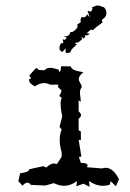

<svg xmlns="http://www.w3.org/2000/svg" viewBox="-20 -685 484 713"><path d="M313 8.8 290 -2.9 263.2 6.8 266.1 -12.7Q243.2 4.9 217.8 4.9Q200.7 4.9 179.7 -4.9L148.4 3.9L94.2 1.5Q88.9 -6.8 82 -6.8Q73.7 -6.8 63.5 4.4L48.3 -12.2L54.7 -41.5Q88.9 -45.9 88.9 -56.6L140.6 -67.9L152.3 -63Q167.5 -78.1 181.2 -78.1L191.4 -75.7L209 -103V-119.1Q201.7 -144.5 201.7 -165.5Q201.7 -186.5 209 -203.6L201.2 -213.9L211.4 -253.9Q205.1 -279.3 205.1 -299.8Q205.1 -314.5 209.5 -321.8L199.7 -328.6Q208 -341.3 208 -347.2Q208 -351.1 201.7 -355.7Q195.3 -360.4 195.3 -364.3L197.3 -370.6H165.5Q155.8 -376.5 144.5 -376.5Q127.4 -376.5 109.4 -364.3Q87.9 -375.5 87.9 -387.2L88.4 -391.1L95.7 -394L88.4 -404.8L114.7 -433.1L125 -424.8L145.5 -424.3Q152.8 -433.1 167 -433.1Q177.7 -433.1 197.3 -426.3Q199.7 -418 201.7 -418Q205.1 -418 207 -439L243.2 -438.5Q244.6 -422.9 289.6 -417Q272.5 -402.8 272.5 -391.1Q272.5 -385.7 278.1 -376.2Q283.7 -366.7 283.7 -363.3Q283.7 -360.8 280.3 -355.7Q276.9 -350.6 276.9 -339.8L280.3 -307.1L272 -312.5V-271.5Q280.8 -264.2 280.8 -257.3Q280.8 -250.5 272 -244.1V-200.7L280.3 -196.8V-164.1L272 -166L282.2 -104L272.9 -101.6L280.3 -80.1Q305.2 -80.1 305.2 -70.8L303.2 -64L357.4 -59.6L371.6 -62Q400.4 -62 421.9 -19.5L410.6 6.8L391.6 -11.7L386.7 1.5Q376 4.9 361.8 4.9Q335.4 4.9 310.5 -12.7ZM230.5 -488.3 223.6 -489.3V-505.4L211.9 -492.2Q200.7 -496.1 200.7 -505.9Q200.7 -514.2 205.6 -523.4L215.3 -525.9L213.4 -536.1Q213.4 -539.1 215.3 -539.1L220.2 -536.6L228.5 -545.4L215.8 -549.3Q228 -549.8 232.7 -552.5Q237.3 -555.2 238.8 -558.3Q240.2 -561.5 240.7 -564Q241.2 -566.4 245.6 -566.4L246.1 -565.9Q250.5 -565.9 259.3 -573.5Q268.1 -581.1 268.1 -588.4L267.1 -594.2L279.8 -602.5L279.3 -608.9Q279.3 -621.6 285.6 -621.6L291.5 -620.6Q298.3 -620.6 303.7 -631.8L314 -620.6L305.2 -644L310.5 -644.5L314.5 -641.1Q318.4 -641.1 323.7 -652.3L321.8 -658.2L339.8 -664.6Q351.6 -664.6 358.4 -660.2L362.8 -658.2L363.3 -660.2Q375 -651.9 375 -636.7Q375 -628.9 372.3 -624.8Q369.6 -620.6 366.7 -618.2Q363.8 -615.7 361.1 -613.8Q358.4 -611.8 358.4 -608.9L361.3 -602.1Q331.1 -580.6 325.7 -573.2L317.4 -575.2L301.8 -561.5L314 -559.6Q307.1 -553.7 300.3 -553.7L295.9 -554.2L296.4 -548.3L290 -541.5L281.7 -549.3L285.2 -539.6L272 -528.3Q258.3 -526.4 258.3 -523.9L265.6 -521L245.1 -500.5Q243.2 -488.3 230.5 -488.3Z"/></svg>

Font: Truetypewriter PolyglOTT
Style: Regular
Weight: 400
Designer: Sergey Beatoff a.k.a. Sam_T
Version: Version 3.76